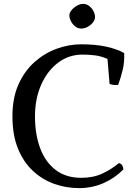

<svg xmlns="http://www.w3.org/2000/svg" viewBox="-20 -948 686 988"><path d="M592 -109Q605 -105 609.5 -96Q614 -87 615 -76Q569 -30 511 -5Q453 20 387 20Q320 20 258.5 -2Q197 -24 148.5 -69.5Q100 -115 72 -184.5Q44 -254 44 -350Q44 -445 75.5 -514.5Q107 -584 158.5 -629.5Q210 -675 272.5 -697.5Q335 -720 397 -720Q470 -720 524.5 -708.5Q579 -697 619 -675Q621 -629 611.5 -589Q602 -549 588 -511Q578 -510 566 -511Q554 -512 544 -516L533 -645Q500 -659 470 -663Q440 -667 404 -667Q334 -667 278.5 -625Q223 -583 191.5 -511Q160 -439 160 -350Q160 -256 187 -184.5Q214 -113 267 -73Q320 -33 398 -33Q460 -33 507 -55Q554 -77 592 -109ZM398 -801Q381 -801 367 -812Q353 -823 345 -839Q337 -855 337 -869Q337 -882 348 -895.5Q359 -909 375.5 -918.5Q392 -928 408 -928Q426 -928 440 -916.5Q454 -905 461.5 -889.5Q469 -874 469 -860Q469 -847 458.5 -833Q448 -819 431.5 -810Q415 -801 398 -801Z"/></svg>

Font: Alike
Style: Regular
Weight: 400
Designer: Sveta Sebyakina
Foundry: Cyreal (www.cyreal.org)
Version: Version 1.301; ttfautohint (v1.8.4.7-5d5b)